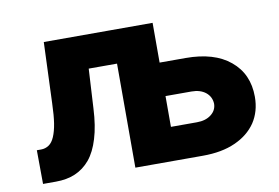

<svg xmlns="http://www.w3.org/2000/svg" viewBox="-63 -648 1088 750"><g transform="rotate(-10 481.0 -272.5)"><path d="M102.1 0H51.3L50.3 -133.8H67.4Q84 -133.8 98.1 -143.1Q111.8 -152.3 120.6 -172.9Q129.9 -194.3 134.8 -225.6Q139.6 -255.9 141.1 -304.2L150.4 -545.4H417.5V-412.6H305.2L296.4 -255.9Q293 -187 277.8 -137.7Q263.2 -88.9 238.3 -58.6Q213.4 -28.8 179.2 -14.2Q146 0 102.1 0ZM519.5 -254.9V-387.7H685.1Q798.3 -387.7 861.3 -335.4Q925.3 -282.7 925.3 -191.9Q925.3 -133.8 896.5 -90.3Q867.2 -47.4 814 -23.9Q761.2 0 685.1 0H417.5V-545.4H582V-132.8H685.1Q719.7 -132.8 741.2 -149.4Q763.2 -166 763.7 -192.4Q762.7 -220.2 741.2 -237.8Q719.7 -254.9 685.1 -254.9Z"/></g></svg>

Font: My Font
Style: Regular
Weight: 500
Designer: Rasmus Andersson
Foundry: rsms
Version: Version 0.001